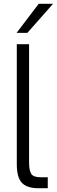

<svg xmlns="http://www.w3.org/2000/svg" viewBox="-20 -997 303 1017"><path d="M183 0Q124 0 96.5 -28Q69 -56 69 -128V-763H134V-138Q134 -94 145.5 -76Q157 -58 197 -58H233V0ZM125 -823H68L185 -977H261Z"/></svg>

Font: Open Sauce One Light
Style: Regular
Weight: 300
Designer: Alfredo Marco Pradil
Foundry: Creative Sauce Fz LLC
Version: Version 1.477